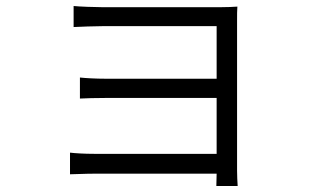

<svg xmlns="http://www.w3.org/2000/svg" viewBox="-20 -566 1040 639"><path d="M213 -58V14C229 14 263 12 295 12H701L700 53H771C770 39 769 18 769 2C769 -85 769 -461 769 -496C769 -515 769 -534 770 -544C757 -543 734 -542 711 -542C630 -542 374 -542 323 -542C299 -542 242 -544 225 -546V-476C242 -477 299 -479 323 -479C374 -479 668 -479 701 -479V-304H332C298 -304 264 -306 246 -308V-238C265 -239 298 -240 332 -240H701V-54H294C260 -54 229 -56 213 -58Z"/></svg>

Font: Noto Sans JP DemiLight
Style: Regular
Weight: 350
Designer: Ryoko NISHIZUKA 西塚涼子 (kana, bopomofo & ideographs); Paul D. Hunt (Latin, Greek & Cyrillic); Sandoll Communications 산돌커뮤니
Foundry: Adobe
Version: Version 2.004;hotconv 1.0.118;makeotfexe 2.5.65603